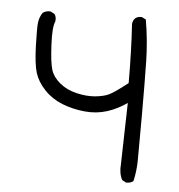

<svg xmlns="http://www.w3.org/2000/svg" viewBox="-45 -551 589 633"><g transform="rotate(5 250.0 -235.0)"><path d="M394.5 39.1 381.8 32.2Q370.1 10.7 373 -20.5L377.9 -222.7Q347.7 -201.2 312.5 -189.9Q277.3 -178.7 237.8 -182.6Q198.2 -186.5 163.6 -200.2Q128.9 -213.9 104 -240.2Q79.1 -266.6 70.3 -295.4Q61.5 -324.2 59.6 -384.8Q57.6 -445.3 60.1 -462.4Q62.5 -479.5 72.3 -494.1Q83 -502 97.7 -501L111.3 -494.1Q119.1 -483.4 116.2 -468.8Q107.4 -450.2 110.4 -391.6Q113.3 -333 120.6 -309.6Q127.9 -286.1 150.9 -267.1Q173.8 -248 207 -240.2Q240.2 -232.4 267.6 -234.9Q294.9 -237.3 312.5 -245.1Q330.1 -252.9 375 -288.1Q375 -340.8 373.5 -388.7Q372.1 -436.5 369.1 -483.4Q370.1 -494.1 377 -502Q385.7 -509.8 399.4 -508.8L413.1 -502Q424.8 -434.6 426.3 -365.7Q427.7 -296.9 427.7 -184.6Q427.7 -72.3 427.2 -36.6Q426.8 -1 418.9 32.2Q410.2 40 394.5 39.1Z"/></g></svg>

Font: JasonHandwriting2
Style: Regular
Weight: 400
Version: Version 1.05.10